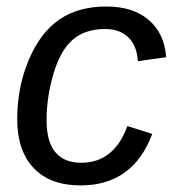

<svg xmlns="http://www.w3.org/2000/svg" viewBox="-20 -558 540 588"><path d="M229 -59.6Q329.1 -59.6 370.1 -171.9L446.3 -147.9Q387.2 9.8 227.1 9.8Q133.3 9.8 83 -43.5Q32.7 -96.7 32.7 -192.9Q32.7 -290.5 68.1 -374.5Q103.5 -458.5 161.9 -498.3Q220.2 -538.1 305.2 -538.1Q387.7 -538.1 435.8 -496.6Q483.9 -455.1 488.8 -382.8L402.3 -370.6Q399.4 -418 373 -443.6Q346.7 -469.2 302.2 -469.2Q240.7 -469.2 202.6 -436.3Q164.6 -403.3 143.6 -331.5Q122.6 -259.8 122.6 -189.9Q122.6 -59.6 229 -59.6Z"/></svg>

Font: Liberation Sans
Style: Italic
Weight: 400
Italic angle: -12°
Designer: Steve Matteson
Foundry: Ascender Corporation
Version: Version 2.1.5